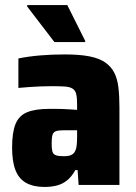

<svg xmlns="http://www.w3.org/2000/svg" viewBox="-20 -734 540 762"><path d="M157 8Q113 8 84 -8Q55 -24 41.5 -58.5Q28 -93 28 -148Q28 -208 41.5 -241.5Q55 -275 87.5 -288.5Q120 -302 177 -302Q186 -302 198.5 -302Q211 -302 226 -301.5Q241 -301 256.5 -300Q272 -299 286 -298V-319Q286 -346 282.5 -360.5Q279 -375 268.5 -382Q258 -389 238 -390.5Q218 -392 185 -392Q163 -392 140 -391Q117 -390 95 -388.5Q73 -387 53 -385V-502Q92 -510 138.5 -514Q185 -518 237 -518Q295 -518 334 -510.5Q373 -503 397 -486.5Q421 -470 433.5 -445.5Q446 -421 450 -386.5Q454 -352 454 -308V0H292L288 -59H279Q264 -32 245.5 -17.5Q227 -3 204.5 2.5Q182 8 157 8ZM233 -114Q246 -114 254.5 -116Q263 -118 269.5 -123Q276 -128 279 -136Q283 -144 284.5 -158.5Q286 -173 286 -192V-217H231Q211 -217 201 -213Q191 -209 188 -197.5Q185 -186 185 -163Q185 -143 188 -132.5Q191 -122 201.5 -118Q212 -114 233 -114ZM196 -567 88 -708V-714H247L318 -572V-567Z"/></svg>

Font: Saira SemiCondensed ExtraBold
Style: Regular
Weight: 800
Width: 4
Designer: Hector Gatti with collaboration of the Omnibus-Type team
Foundry: Omnibus-Type
Version: Version 1.101